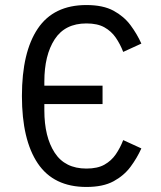

<svg xmlns="http://www.w3.org/2000/svg" viewBox="-20 -730 640 762"><path d="M323 12Q193 12 130 -81.5Q67 -175 67 -349Q67 -523 130 -616.5Q193 -710 323 -710Q389 -710 430.5 -687.5Q472 -665 498 -630Q524 -595 541 -557L469 -524Q457 -555 439.5 -580.5Q422 -606 394.5 -621.5Q367 -637 323 -637Q238 -637 197 -574Q156 -511 156 -406V-390H387V-317H156V-292Q156 -187 197 -124Q238 -61 323 -61Q367 -61 394.5 -76.5Q422 -92 439.5 -117.5Q457 -143 469 -174L541 -141Q524 -103 498 -68Q472 -33 430.5 -10.5Q389 12 323 12Z"/></svg>

Font: Lilex
Style: Regular
Weight: 400
Monospace: yes
Designer: Mike Abbink, Paul van der Laan, Pieter van Rosmalen, Mikhael Khrustik
Foundry: Mikhael Khrustik
Version: Version 2.510